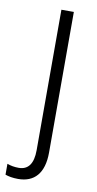

<svg xmlns="http://www.w3.org/2000/svg" viewBox="-124 -571 431 851"><g transform="rotate(10 91.0 -146.0)"><path d="M22 240C94 240 137 195 137 101V-532H81V100C81 162 58 191 16 191C-3 191 -20 188 -36 182V231C-22 236 -3 240 22 240Z"/></g></svg>

Font: Noto Sans Devanagari SemiCondensed Light
Style: Regular
Weight: 300
Width: 4
Designer: Jelle Bosma - Monotype Design Team
Foundry: Monotype Imaging Inc.
Version: Version 2.004